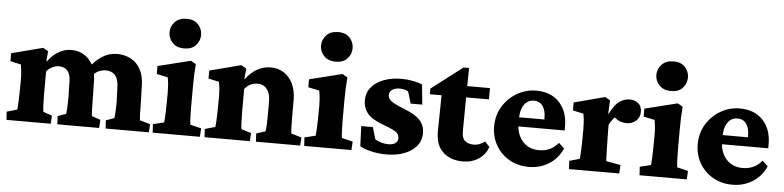

<svg xmlns="http://www.w3.org/2000/svg" viewBox="-43 -897 4584 1123"><g transform="rotate(5 2249.0 -336.0)"><path d="M15.6 0 12.7 -47.9 73.2 -65.4Q74.2 -69.3 75.2 -85Q76.2 -100.6 77.1 -121.1Q78.1 -141.6 78.1 -161.1L79.1 -234.4Q79.1 -252 78.6 -266.6Q78.1 -281.2 76.2 -296.4Q74.2 -311.5 71.3 -330.1L8.8 -343.8V-390.6L193.4 -438.5L223.6 -420.9L217.8 -362.3L220.7 -361.3Q252 -402.3 286.6 -421.4Q321.3 -440.4 359.4 -440.4Q399.4 -440.4 432.1 -421.4Q464.8 -402.3 485.4 -363.3Q505.9 -324.2 505.9 -263.7L507.8 -163.1Q507.8 -131.8 508.8 -102.1Q509.8 -72.3 511.7 -65.4L562.5 -47.9L559.6 0H314.5L311.5 -47.9L360.4 -65.4Q362.3 -76.2 363.3 -93.8Q364.3 -111.3 364.7 -130.9Q365.2 -150.4 365.2 -164.1L363.3 -251Q363.3 -283.2 354.5 -302.7Q345.7 -322.3 330.1 -330.6Q314.5 -338.9 293 -338.9Q274.4 -338.9 254.4 -328.6Q234.4 -318.4 221.7 -301.8V-159.2Q221.7 -131.8 223.1 -102.5Q224.6 -73.2 226.6 -65.4L278.3 -47.9L275.4 0ZM597.7 0 594.7 -47.9 643.6 -65.4Q645.5 -76.2 646.5 -93.8Q647.5 -111.3 647.9 -130.9Q648.4 -150.4 648.4 -164.1L645.5 -238.3Q645.5 -275.4 636.2 -297.4Q627 -319.3 609.4 -329.1Q591.8 -338.9 569.3 -338.9Q548.8 -338.9 528.8 -330.1Q508.8 -321.3 497.1 -305.7L463.9 -340.8Q500 -389.6 540 -415Q580.1 -440.4 627 -440.4Q673.8 -440.4 710.4 -419.9Q747.1 -399.4 767.1 -359.9Q787.1 -320.3 787.1 -261.7L790 -163.1Q790 -131.8 791 -102.1Q792 -72.3 793.9 -65.4L854.5 -47.9L851.6 0Z M874 0 871.1 -49.8 935.5 -65.4Q936.5 -69.3 937.5 -85Q938.5 -100.6 939.5 -121.1Q940.4 -141.6 940.4 -161.1L941.4 -234.4Q941.4 -262.7 939.9 -282.7Q938.5 -302.7 933.6 -330.1L868.2 -343.8V-390.6L1060.5 -438.5L1090.8 -420.9Q1087.9 -388.7 1086.4 -356.4Q1085 -324.2 1085 -284.2V-159.2Q1085 -131.8 1086.4 -102.5Q1087.9 -73.2 1089.8 -65.4L1154.3 -49.8L1151.4 0ZM1014.6 -506.8Q969.7 -506.8 945.3 -533.2Q920.9 -559.6 920.9 -593.8Q920.9 -627.9 945.3 -654.3Q969.7 -680.7 1014.6 -680.7Q1059.6 -680.7 1083 -654.3Q1106.4 -627.9 1106.4 -593.8Q1106.4 -559.6 1083 -533.2Q1059.6 -506.8 1014.6 -506.8Z M1178.7 0 1175.8 -47.9 1236.3 -65.4Q1237.3 -69.3 1238.3 -84.5Q1239.3 -99.6 1240.2 -120.6Q1241.2 -141.6 1241.2 -161.1L1242.2 -234.4Q1242.2 -263.7 1240.7 -283.2Q1239.3 -302.7 1234.4 -330.1L1171.9 -343.8V-390.6L1356.4 -438.5L1386.7 -420.9L1380.9 -360.4L1383.8 -359.4Q1413.1 -399.4 1450.7 -419.9Q1488.3 -440.4 1529.3 -440.4Q1573.2 -440.4 1606.4 -418.9Q1639.6 -397.5 1659.2 -357.4Q1678.7 -317.4 1678.7 -261.7V-163.1Q1678.7 -130.9 1679.7 -102.1Q1680.7 -73.2 1682.6 -65.4L1743.2 -47.9L1740.2 0H1480.5L1477.5 -47.9L1531.2 -65.4Q1533.2 -76.2 1534.2 -93.8Q1535.2 -111.3 1535.6 -130.9Q1536.1 -150.4 1536.1 -164.1V-238.3Q1536.1 -274.4 1525.9 -296.4Q1515.6 -318.4 1499 -328.6Q1482.4 -338.9 1460 -338.9Q1438.5 -338.9 1419.4 -329.6Q1400.4 -320.3 1384.8 -301.8V-159.2Q1384.8 -130.9 1386.2 -102.1Q1387.7 -73.2 1389.6 -65.4L1447.3 -47.9L1444.3 0Z M1763.7 0 1760.7 -49.8 1825.2 -65.4Q1826.2 -69.3 1827.1 -85Q1828.1 -100.6 1829.1 -121.1Q1830.1 -141.6 1830.1 -161.1L1831.1 -234.4Q1831.1 -262.7 1829.6 -282.7Q1828.1 -302.7 1823.2 -330.1L1757.8 -343.8V-390.6L1950.2 -438.5L1980.5 -420.9Q1977.5 -388.7 1976.1 -356.4Q1974.6 -324.2 1974.6 -284.2V-159.2Q1974.6 -131.8 1976.1 -102.5Q1977.5 -73.2 1979.5 -65.4L2043.9 -49.8L2041 0ZM1904.3 -506.8Q1859.4 -506.8 1835 -533.2Q1810.5 -559.6 1810.5 -593.8Q1810.5 -627.9 1835 -654.3Q1859.4 -680.7 1904.3 -680.7Q1949.2 -680.7 1972.7 -654.3Q1996.1 -627.9 1996.1 -593.8Q1996.1 -559.6 1972.7 -533.2Q1949.2 -506.8 1904.3 -506.8Z M2244.1 7.8Q2202.1 7.8 2160.6 -1.5Q2119.1 -10.7 2090.8 -26.4L2085.9 -144.5H2154.3L2174.8 -74.2Q2213.9 -52.7 2252 -52.7Q2280.3 -52.7 2294.4 -63.5Q2308.6 -74.2 2308.6 -91.8Q2308.6 -113.3 2292 -127Q2275.4 -140.6 2222.7 -160.2Q2150.4 -185.5 2122.1 -217.8Q2093.8 -250 2093.8 -297.9Q2093.8 -340.8 2119.6 -372.6Q2145.5 -404.3 2191.4 -422.4Q2237.3 -440.4 2297.9 -440.4Q2331.1 -440.4 2364.3 -434.1Q2397.5 -427.7 2418.9 -418L2430.7 -300.8H2362.3L2341.8 -370.1Q2332 -377 2317.4 -379.9Q2302.7 -382.8 2291 -382.8Q2264.6 -382.8 2247.6 -371.1Q2230.5 -359.4 2230.5 -339.8Q2230.5 -318.4 2251.5 -303.2Q2272.5 -288.1 2329.1 -265.6Q2393.6 -241.2 2421.4 -210.4Q2449.2 -179.7 2449.2 -134.8Q2449.2 -70.3 2392.6 -31.2Q2335.9 7.8 2244.1 7.8Z M2842.8 -88.9Q2829.1 -43.9 2788.6 -17.1Q2748 9.8 2696.3 9.8Q2625 9.8 2580.1 -30.3Q2535.2 -70.3 2535.2 -152.3L2538.1 -365.2H2469.7V-398.4L2652.3 -538.1H2684.6L2682.6 -391.6L2680.7 -163.1Q2680.7 -125 2699.7 -109.4Q2718.8 -93.8 2752 -93.8Q2768.6 -93.8 2785.6 -100.6Q2802.7 -107.4 2815.4 -118.2ZM2634.8 -365.2V-431.6H2816.4V-365.2Z M3083 7.8Q3017.6 7.8 2967.3 -21.5Q2917 -50.8 2888.7 -100.6Q2860.4 -150.4 2860.4 -210Q2860.4 -277.3 2892.6 -329.1Q2924.8 -380.9 2976.6 -410.6Q3028.3 -440.4 3086.9 -440.4Q3174.8 -440.4 3224.1 -387.2Q3273.4 -334 3273.4 -248V-222.7H2988.3V-276.4H3167L3149.4 -249V-287.1Q3149.4 -330.1 3131.3 -355.5Q3113.3 -380.9 3079.1 -380.9Q3056.6 -380.9 3039.1 -368.2Q3021.5 -355.5 3011.2 -329.6Q3001 -303.7 3001 -263.7V-241.2Q3001 -176.8 3037.1 -135.7Q3073.2 -94.7 3133.8 -94.7Q3167 -94.7 3194.8 -106.9Q3222.7 -119.1 3247.1 -147.5L3279.3 -117.2Q3252 -56.6 3199.7 -24.4Q3147.5 7.8 3083 7.8Z M3318.4 0 3315.4 -47.9 3376 -65.4Q3377 -69.3 3377.9 -85Q3378.9 -100.6 3379.9 -121.6Q3380.9 -142.6 3380.9 -161.1L3381.8 -234.4Q3381.8 -261.7 3380.4 -281.7Q3378.9 -301.8 3374 -330.1L3311.5 -343.8V-390.6L3493.2 -438.5L3522.5 -420.9L3518.6 -343.8L3521.5 -342.8Q3548.8 -397.5 3577.1 -417Q3605.5 -436.5 3637.7 -436.5Q3665 -436.5 3686.5 -420.4Q3708 -404.3 3708 -370.1Q3708 -336.9 3685.1 -316.9Q3662.1 -296.9 3631.8 -296.9Q3606.4 -296.9 3586.9 -305.7Q3567.4 -314.5 3543 -338.9L3574.2 -336.9Q3559.6 -327.1 3547.4 -311.5Q3535.2 -295.9 3526.4 -278.3L3527.3 -205.1Q3528.3 -166 3528.8 -136.2Q3529.3 -106.4 3530.3 -88.4Q3531.2 -70.3 3531.2 -65.4L3616.2 -49.8L3613.3 0Z M3732.4 0 3729.5 -49.8 3793.9 -65.4Q3794.9 -69.3 3795.9 -85Q3796.9 -100.6 3797.9 -121.1Q3798.8 -141.6 3798.8 -161.1L3799.8 -234.4Q3799.8 -262.7 3798.3 -282.7Q3796.9 -302.7 3792 -330.1L3726.6 -343.8V-390.6L3918.9 -438.5L3949.2 -420.9Q3946.3 -388.7 3944.8 -356.4Q3943.4 -324.2 3943.4 -284.2V-159.2Q3943.4 -131.8 3944.8 -102.5Q3946.3 -73.2 3948.2 -65.4L4012.7 -49.8L4009.8 0ZM3873 -506.8Q3828.1 -506.8 3803.7 -533.2Q3779.3 -559.6 3779.3 -593.8Q3779.3 -627.9 3803.7 -654.3Q3828.1 -680.7 3873 -680.7Q3918 -680.7 3941.4 -654.3Q3964.8 -627.9 3964.8 -593.8Q3964.8 -559.6 3941.4 -533.2Q3918 -506.8 3873 -506.8Z M4278.3 7.8Q4212.9 7.8 4162.6 -21.5Q4112.3 -50.8 4084 -100.6Q4055.7 -150.4 4055.7 -210Q4055.7 -277.3 4087.9 -329.1Q4120.1 -380.9 4171.9 -410.6Q4223.6 -440.4 4282.2 -440.4Q4370.1 -440.4 4419.4 -387.2Q4468.8 -334 4468.8 -248V-222.7H4183.6V-276.4H4362.3L4344.7 -249V-287.1Q4344.7 -330.1 4326.7 -355.5Q4308.6 -380.9 4274.4 -380.9Q4252 -380.9 4234.4 -368.2Q4216.8 -355.5 4206.5 -329.6Q4196.3 -303.7 4196.3 -263.7V-241.2Q4196.3 -176.8 4232.4 -135.7Q4268.6 -94.7 4329.1 -94.7Q4362.3 -94.7 4390.1 -106.9Q4418 -119.1 4442.4 -147.5L4474.6 -117.2Q4447.3 -56.6 4395 -24.4Q4342.8 7.8 4278.3 7.8Z"/></g></svg>

Font: Crimson Pro ExtraBold
Style: Regular
Weight: 800
Designer: Jacques Le Bailly
Foundry: Baron von Fonthausen
Version: Version 1.003